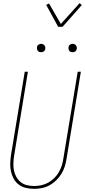

<svg xmlns="http://www.w3.org/2000/svg" viewBox="-20 -1190 540 1218"><path d="M196 8Q170 8 144.5 2Q119 -4 99 -19Q79 -34 67 -56Q55 -78 49.5 -103Q44 -128 45 -154.5Q46 -181 50 -208L137 -735H157L70 -205Q66 -181 65 -157.5Q64 -134 68 -111.5Q72 -89 83 -69Q94 -49 111 -35Q128 -21 150.5 -15.5Q173 -10 197 -10Q219 -10 242 -15Q265 -20 286 -31.5Q307 -43 324 -60Q341 -77 353 -97.5Q365 -118 372 -140Q379 -162 382 -185L473 -735H493L402 -182Q398 -157 390.5 -133Q383 -109 369 -86.5Q355 -64 336 -45.5Q317 -27 294 -14.5Q271 -2 246 3Q221 8 196 8ZM440 -859Q434 -859 428.5 -861Q423 -863 419.5 -868Q416 -873 415 -879Q414 -885 415 -891Q415 -896 417.5 -900Q420 -904 424 -906.5Q428 -909 432 -910.5Q436 -912 441 -912Q447 -912 452.5 -909.5Q458 -907 462 -902Q466 -897 467 -891Q468 -885 467 -879Q466 -874 463.5 -870Q461 -866 457.5 -863.5Q454 -861 449.5 -860Q445 -859 440 -859ZM240 -859Q234 -859 228.5 -861Q223 -863 219.5 -868Q216 -873 215 -879Q214 -885 215 -891Q215 -896 217.5 -900Q220 -904 224 -906.5Q228 -909 232 -910.5Q236 -912 241 -912Q247 -912 252.5 -909.5Q258 -907 262 -902Q266 -897 267 -891Q268 -885 267 -879Q266 -874 263.5 -870Q261 -866 257.5 -863.5Q254 -861 249.5 -860Q245 -859 240 -859ZM349 -1020 273 -1159 291 -1168 366 -1038 485 -1170 499 -1158 377 -1020Z"/></svg>

Font: Iosevka Curly Thin
Style: Italic
Weight: 100
Italic angle: -9°
Monospace: yes
Designer: Belleve Invis
Foundry: Belleve Invis
Version: Version 22.1.2; ttfautohint (v1.8.4)